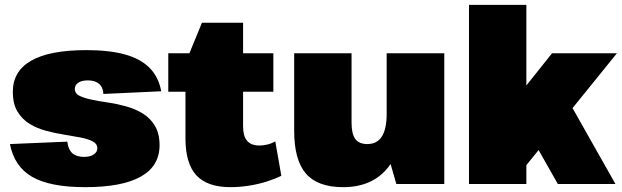

<svg xmlns="http://www.w3.org/2000/svg" viewBox="-20 -760 2571 793"><path d="M332 13Q187 13 113 -29.5Q39 -72 21 -165L258 -175Q262 -142 279 -127Q296 -112 327 -112Q352 -112 367 -122Q382 -132 382 -147Q382 -166 363 -176Q344 -186 313 -192Q282 -198 244.5 -204Q207 -210 169.5 -220Q132 -230 101.5 -249Q71 -268 52 -299.5Q33 -331 33 -381Q33 -466 109 -509.5Q185 -553 337 -553Q432 -553 496.5 -535Q561 -517 598 -479.5Q635 -442 646 -383L407 -372Q406 -399 389.5 -413.5Q373 -428 343 -428Q318 -428 303.5 -418.5Q289 -409 289 -393Q289 -374 308 -364.5Q327 -355 358 -348.5Q389 -342 426.5 -336.5Q464 -331 501.5 -320.5Q539 -310 570 -291Q601 -272 620 -240Q639 -208 639 -160Q639 -74 561.5 -30.5Q484 13 332 13Z M932 13Q836 13 791 -36Q746 -85 746 -188V-500L814 -666H984V-238Q984 -198 1000.5 -178.5Q1017 -159 1052 -159Q1067 -159 1084 -163Q1101 -167 1117 -176L1142 -34Q1116 -21 1081 -10Q1046 1 1007.5 7Q969 13 932 13ZM675 -540H1109V-381H675Z M1432 -253Q1432 -207 1447.5 -186Q1463 -165 1497 -165Q1537 -165 1557 -196Q1577 -227 1577 -290L1651 -377V-319Q1651 -158 1586 -72.5Q1521 13 1397 13Q1292 13 1243.5 -43Q1195 -99 1195 -220V-540H1432ZM1815 0H1617L1577 -139V-540H1815Z M1962 -166 2260 -540H2528L2142 -63ZM1917 -740H2154V0H1917ZM2157 -224 2328 -343 2522 0H2284Z"/></svg>

Font: Pathway Extreme SemiCondensed Black
Style: Regular
Weight: 900
Width: 4
Version: Version 1.001;gftools[0.9.26]